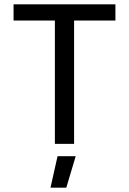

<svg xmlns="http://www.w3.org/2000/svg" viewBox="-20 -658 590 878"><path d="M507.8 -564H318.8V0H231V-564H42V-638.2H507.8ZM326.2 56.2 283.2 200.2H210.9L243.2 56.2Z"/></svg>

Font: Code New Roman
Style: Regular
Weight: 400
Monospace: yes
Designer: Sam Radian
Foundry: Code New Roman
Version: Version 2.00 November 29, 2014